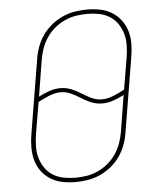

<svg xmlns="http://www.w3.org/2000/svg" viewBox="-53 -789 707 844"><g transform="rotate(-5 300.0 -367.5)"><path d="M247 8Q217 8 189 2.5Q161 -3 137.5 -17.5Q114 -32 97.5 -54Q81 -76 73.5 -103Q66 -130 66 -159.5Q66 -189 71 -218L125 -544Q129 -571 138.5 -597.5Q148 -624 164.5 -648Q181 -672 204 -691Q227 -710 253.5 -722Q280 -734 307.5 -738.5Q335 -743 362 -743Q392 -743 420 -737.5Q448 -732 471.5 -717.5Q495 -703 511.5 -681Q528 -659 536 -632Q544 -605 543.5 -575.5Q543 -546 538 -517L484 -191Q480 -164 470.5 -137.5Q461 -111 444.5 -87Q428 -63 405 -44Q382 -25 355.5 -13Q329 -1 301.5 3.5Q274 8 247 8ZM394 -344Q407 -344 420 -347Q433 -350 445.5 -355Q458 -360 470 -366Q482 -372 494 -378L518 -520Q522 -546 522.5 -572.5Q523 -599 516 -623Q509 -647 495 -667.5Q481 -688 460 -701Q439 -714 413.5 -719Q388 -724 362 -724Q337 -724 311.5 -720Q286 -716 262 -705Q238 -694 217 -676.5Q196 -659 181 -636.5Q166 -614 157.5 -589.5Q149 -565 145 -541L119 -380Q142 -392 166 -400.5Q190 -409 215 -409Q242 -409 265.5 -399Q289 -389 310 -375H311Q329 -363 350 -353.5Q371 -344 394 -344ZM247 -11Q272 -11 297.5 -15Q323 -19 347 -30Q371 -41 392 -58.5Q413 -76 428 -98.5Q443 -121 451.5 -145.5Q460 -170 464 -194L490 -355Q467 -343 443 -334.5Q419 -326 394 -326Q367 -326 343.5 -336Q320 -346 299 -360Q280 -372 259 -381.5Q238 -391 215 -391Q202 -391 189 -388Q176 -385 163.5 -380Q151 -375 139 -369Q127 -363 115 -357L91 -215Q87 -189 86.5 -162.5Q86 -136 93 -112Q100 -88 114 -67.5Q128 -47 149 -34Q170 -21 195.5 -16Q221 -11 247 -11Z"/></g></svg>

Font: Iosevka SS04 Thin Extended
Style: Italic
Weight: 100
Width: 7
Italic angle: -9°
Monospace: yes
Designer: Belleve Invis
Foundry: Belleve Invis
Version: Version 19.0.0; ttfautohint (v1.8.4)